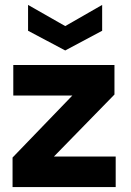

<svg xmlns="http://www.w3.org/2000/svg" viewBox="-20 -760 532 780"><path d="M31 0V-120L274 -372H34V-496H445V-376L199 -124H450V0ZM245 -555 94 -635V-740L245 -654L395 -740V-635Z"/></svg>

Font: DM Sans 24pt Black
Style: Regular
Weight: 900
Designer: Colophon Foundry, Jonny Pinhorn
Foundry: Colophon Foundry
Version: Version 4.004;gftools[0.9.30]